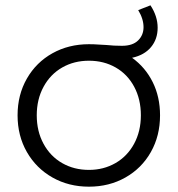

<svg xmlns="http://www.w3.org/2000/svg" viewBox="-20 -696 667 721"><path d="M581 -263Q581 -186 546.5 -125Q512 -64 451 -29.5Q390 5 314 5Q238 5 177 -29.5Q116 -64 81 -125Q46 -186 46 -263Q46 -340 81 -401Q116 -462 177 -496Q238 -530 314 -530Q334 -530 353 -528.5Q372 -527 380 -527Q407 -524 438 -524Q478 -524 498.5 -544Q519 -564 519 -594Q519 -625 499 -658L545 -676Q572 -635 572 -592Q572 -549 547 -519Q522 -489 476 -479Q526 -443 553.5 -387.5Q581 -332 581 -263ZM509 -263Q509 -323 484 -370Q459 -417 414.5 -442.5Q370 -468 314 -468Q258 -468 213.5 -442.5Q169 -417 143.5 -370Q118 -323 118 -263Q118 -203 143.5 -156Q169 -109 213.5 -83.5Q258 -58 314 -58Q369 -58 413.5 -83.5Q458 -109 483.5 -156Q509 -203 509 -263Z"/></svg>

Font: CMG Sans
Style: Regular
Weight: 400
Designer: Julieta Ulanovsky
Foundry: Julieta Ulanovsky
Version: Version 7.200